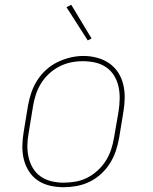

<svg xmlns="http://www.w3.org/2000/svg" viewBox="-20 -775 640 803"><path d="M246 8Q217 8 189 1.5Q161 -5 138.5 -20Q116 -35 101 -58.5Q86 -82 79.5 -109Q73 -136 73.5 -165Q74 -194 79 -223L97 -333Q102 -361 111 -387.5Q120 -414 135.5 -438.5Q151 -463 173 -483Q195 -503 221 -515.5Q247 -528 274.5 -534.5Q302 -541 329 -541Q358 -541 386 -533.5Q414 -526 436.5 -510.5Q459 -495 474 -472Q489 -449 495.5 -421.5Q502 -394 501.5 -365Q501 -336 496 -307L478 -197Q473 -169 464 -142.5Q455 -116 439.5 -91.5Q424 -67 402 -47Q380 -27 354 -14.5Q328 -2 300.5 3Q273 8 246 8ZM246 -11Q271 -11 296.5 -15.5Q322 -20 345.5 -32Q369 -44 389 -62.5Q409 -81 423 -103.5Q437 -126 445 -150.5Q453 -175 457 -200L476 -310Q480 -336 480.5 -362.5Q481 -389 475.5 -413.5Q470 -438 457 -459Q444 -480 423.5 -494Q403 -508 378 -513.5Q353 -519 326 -519Q301 -519 276.5 -514Q252 -509 228.5 -497Q205 -485 185 -466.5Q165 -448 151.5 -426Q138 -404 130 -379.5Q122 -355 118 -330L100 -220Q95 -194 94.5 -168Q94 -142 99.5 -117.5Q105 -93 117.5 -72Q130 -51 150 -37Q170 -23 195 -17Q220 -11 246 -11ZM347 -606 258 -745 278 -755 363 -614Z"/></svg>

Font: Iosevka Curly Slab ThEx
Style: Italic
Weight: 100
Width: 7
Italic angle: -9°
Monospace: yes
Designer: Belleve Invis
Foundry: Belleve Invis
Version: Version 11.1.0; ttfautohint (v1.8.3)